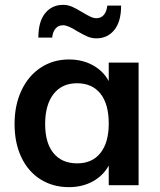

<svg xmlns="http://www.w3.org/2000/svg" viewBox="-20 -763 659 791"><path d="M551 -505V0H428V-81Q405 -39 362 -15.5Q319 8 264 8Q198 8 147 -24Q96 -56 68 -115Q40 -174 40 -252Q40 -330 68.5 -390.5Q97 -451 148 -484.5Q199 -518 264 -518Q319 -518 362 -494.5Q405 -471 428 -429V-505ZM428 -254Q428 -334 394 -377Q360 -420 297 -420Q235 -420 200.5 -375.5Q166 -331 166 -252Q166 -174 200.5 -132Q235 -90 298 -90Q360 -90 394 -133Q428 -176 428 -254ZM240 -743Q259 -743 276.5 -735.5Q294 -728 320 -712Q340 -700 353 -694Q366 -688 377 -688Q397 -688 408.5 -702.5Q420 -717 422 -740H479Q479 -674 451 -639.5Q423 -605 377 -605Q358 -605 341.5 -612Q325 -619 297 -635Q260 -659 240 -659Q220 -659 208.5 -645Q197 -631 195 -608H138Q138 -674 166 -708.5Q194 -743 240 -743Z"/></svg>

Font: Muli
Style: Bold
Weight: 700
Designer: Vernon Adams
Foundry: Vernon Adams
Version: Version 2.001